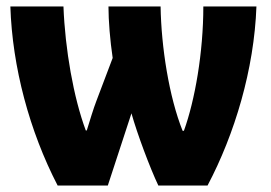

<svg xmlns="http://www.w3.org/2000/svg" viewBox="-20 -573 836 593"><path d="M772 -553H608C608 -411 582 -263 548 -169H544C502 -274 478 -428 476 -553H315C315 -509 320 -448 328 -394L278 -262C269 -239 256 -196 248 -170H245C207 -272 181 -421 176 -553H12C18 -366 71 -168 158 0H313L386 -223C404 -159 443 -55 469 0H621C705 -159 765 -359 772 -553Z"/></svg>

Font: Noto Sans Condensed Black
Style: Regular
Weight: 900
Width: 3
Designer: Monotype Design Team
Foundry: Monotype Imaging Inc.
Version: Version 2.013